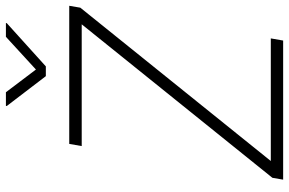

<svg xmlns="http://www.w3.org/2000/svg" viewBox="-185 -798 983 653"><g transform="rotate(-90 306.5 -471.5)"><path d="M22 0 28.3 -36.6 550.3 -685.1H136.2L143.6 -727.5H613.3L606.9 -689.9L85.4 -42H502.4L495.1 0ZM319.3 -942.9 396.5 -840.8 507.8 -942.9H554.7L554.2 -939.9L407.2 -807.1H374L272.5 -939.9L272.9 -942.9Z"/></g></svg>

Font: Inter 17pt ExtraLight
Style: Italic
Weight: 250
Italic angle: -9.3988°
Version: Version 4.001;git-66647c0bb